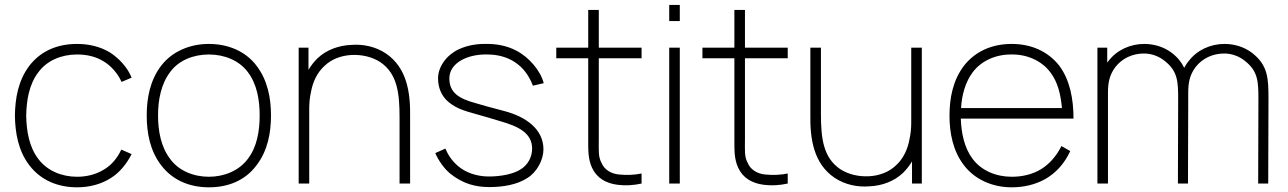

<svg xmlns="http://www.w3.org/2000/svg" viewBox="-20 -760 5335 795"><path d="M525 -438.5C508.3 -480.2 474 -517.7 435.4 -542.7C395.8 -566.7 349 -578.1 299 -578.1C218.8 -578.1 150 -550 102.1 -488.5C55.2 -427.1 42.7 -352.1 41.7 -281.2C42.7 -211.5 55.2 -135.4 102.1 -75C149 -13.5 219.8 15.6 299 15.6C350 15.6 397.9 3.1 437.5 -21.9C475 -44.8 504.2 -81.2 525 -121.9L482.3 -140.6C465.6 -105.2 441.7 -76 409.4 -57.3C377.1 -37.5 338.5 -28.1 299 -28.1C235.4 -28.1 175 -53.1 138.5 -102.1C101 -151 89.6 -216.7 88.5 -281.2C89.6 -345.8 101 -411.5 138.5 -460.4C175 -510.4 235.4 -534.4 299 -534.4C338.5 -534.4 377.1 -526 408.3 -506.3C439.6 -488.5 468.8 -454.2 483.3 -420.8Z M844.8 15.6C925 15.6 994.8 -12.5 1041.7 -75C1088.5 -135.4 1102.1 -210.4 1102.1 -282.3C1102.1 -352.1 1088.5 -428.1 1041.7 -488.5C995.8 -549 922.9 -578.1 844.8 -578.1C764.6 -578.1 691.7 -545.8 647.9 -488.5C601 -428.1 587.5 -352.1 587.5 -282.3C587.5 -210.4 601 -135.4 647.9 -75C694.8 -13.5 765.6 15.6 844.8 15.6ZM1055.2 -282.3C1055.2 -216.7 1043.8 -151 1006.2 -102.1C969.8 -53.1 908.3 -28.1 844.8 -28.1C781.2 -28.1 719.8 -53.1 684.4 -102.1C646.9 -151 634.4 -216.7 634.4 -282.3C634.4 -345.8 646.9 -412.5 684.4 -461.5C719.8 -510.4 781.2 -534.4 844.8 -534.4C908.3 -534.4 969.8 -510.4 1006.2 -461.5C1043.8 -412.5 1055.2 -345.8 1055.2 -282.3Z M1578.1 -538.5C1534.4 -567.7 1482.3 -578.1 1433.3 -574C1383.3 -571.9 1332.3 -554.2 1294.8 -518.8C1280.2 -504.2 1267.7 -488.5 1257.3 -470.8V-562.5H1216.7V0H1260.4V-309.4C1260.4 -333.3 1262.5 -356.2 1267.7 -379.2C1275 -420.8 1293.8 -460.4 1324 -487.5C1353.1 -515.6 1393.8 -530.2 1435.4 -532.3C1478.1 -534.4 1519.8 -525 1554.2 -503.1C1625 -455.2 1634.4 -375 1634.4 -274V0H1678.1V-274C1680.2 -380.2 1663.5 -480.2 1578.1 -538.5Z M2231.3 -415.6C2218.8 -466.7 2169.8 -524 2116.7 -551C2080.2 -569.8 2038.5 -578.1 1999 -578.1C1959.4 -579.2 1918.8 -574 1880.2 -556.2C1832.3 -534.4 1793.8 -486.5 1793.8 -435.4C1793.8 -400 1806.3 -362.5 1838.5 -336.5C1872.9 -308.3 1911.5 -299 1947.9 -288.5C1991.7 -276 2025 -266.7 2051 -258.3C2124 -237.5 2183.3 -210.4 2183.3 -144.8C2183.3 -110.4 2166.7 -79.2 2138.5 -60.4C2106.2 -38.5 2052.1 -29.2 2004.2 -29.2C1955.2 -29.2 1908.3 -44.8 1876 -72.9C1850 -95.8 1836.5 -116.7 1824 -144.8L1782.3 -126C1794.8 -96.9 1818.8 -61.5 1844.8 -40.6C1896.9 1 1949 14.6 2006.3 14.6C2061.5 14.6 2120.8 5.2 2163.5 -22.9C2204.2 -47.9 2230.2 -99 2230.2 -141.7C2230.2 -226 2156.3 -277.1 2068.8 -300C2013.5 -314.6 1975 -325 1947.9 -333.3C1879.2 -352.1 1840.6 -377.1 1840.6 -435.4C1840.6 -500 1916.7 -536.5 1997.9 -534.4C2084.4 -534.4 2154.2 -491.7 2186.5 -405.2Z M2459.4 -518.8H2636.5V-562.5H2459.4V-718.8H2415.6V-562.5H2283.3V-518.8H2415.6V-186.5C2415.6 -137.5 2414.6 -102.1 2431.3 -65.6C2451 -22.9 2488.5 -1 2537.5 5.2C2570.8 9.4 2603.1 7.3 2636.5 0V-41.7C2608.3 -35.4 2574 -34.4 2542.7 -37.5C2510.4 -40.6 2482.3 -57.3 2470.8 -85.4C2456.3 -111.5 2459.4 -137.5 2459.4 -186.5Z M2751 -739.6V-672.9H2794.8V-739.6ZM2751 -562.5V0H2794.8V-562.5Z M3064.6 -518.8H3241.7V-562.5H3064.6V-718.8H3020.8V-562.5H2888.5V-518.8H3020.8V-186.5C3020.8 -137.5 3019.8 -102.1 3036.5 -65.6C3056.2 -22.9 3093.8 -1 3142.7 5.2C3176 9.4 3208.3 7.3 3241.7 0V-41.7C3213.5 -35.4 3179.2 -34.4 3147.9 -37.5C3115.6 -40.6 3087.5 -57.3 3076 -85.4C3061.5 -111.5 3064.6 -137.5 3064.6 -186.5Z M3753.1 -562.5V-253.1C3753.1 -229.2 3751 -206.3 3745.8 -183.3C3738.5 -141.7 3719.8 -102.1 3689.6 -75C3660.4 -46.9 3619.8 -32.3 3578.1 -30.2C3535.4 -28.1 3493.8 -37.5 3459.4 -59.4C3388.5 -107.3 3379.2 -187.5 3379.2 -288.5V-562.5H3335.4V-288.5C3333.3 -182.3 3350 -82.3 3435.4 -24C3479.2 5.2 3531.3 15.6 3580.2 11.5C3630.2 9.4 3681.3 -8.3 3718.8 -43.8C3733.3 -58.3 3745.8 -74 3756.3 -91.7V0H3796.9V-562.5Z M4290.6 -59.4C4254.2 -37.5 4212.5 -28.1 4168.8 -28.1C4105.2 -28.1 4043.8 -53.1 4007.3 -102.1C3972.9 -147.9 3960.4 -208.3 3958.3 -268.8H4425C4425 -349 4410.4 -429.2 4365.6 -488.5C4317.7 -549 4247.9 -578.1 4168.8 -578.1C4089.6 -578.1 4019.8 -549 3971.9 -488.5C3925 -427.1 3911.5 -352.1 3911.5 -281.2C3911.5 -211.5 3925 -135.4 3971.9 -75C4017.7 -15.6 4090.6 15.6 4168.8 15.6C4217.7 15.6 4265.6 5.2 4308.3 -18.8C4350 -42.7 4386.5 -80.2 4411.5 -134.4L4375 -155.2C4353.1 -111.5 4324 -80.2 4290.6 -59.4ZM4007.3 -460.4C4043.8 -509.4 4105.2 -535.4 4168.8 -534.4C4231.2 -535.4 4292.7 -509.4 4329.2 -460.4C4359.4 -420.8 4371.9 -370.8 4377.1 -312.5H3959.4C3962.5 -366.7 3977.1 -419.8 4007.3 -460.4Z M5163.5 -541.7C5130.2 -566.7 5089.6 -578.1 5050 -578.1C4992.7 -578.1 4936.5 -553.1 4902.1 -507.3C4894.8 -499 4888.5 -488.5 4883.3 -479.2C4872.9 -501 4857.3 -521.9 4831.2 -541.7C4797.9 -566.7 4757.3 -578.1 4717.7 -578.1C4660.4 -578.1 4604.2 -553.1 4569.8 -507.3L4564.6 -501V-562.5H4524V0H4567.7V-374C4567.7 -413.5 4571.9 -447.9 4599 -483.3C4627.1 -518.8 4669.8 -538.5 4716.7 -538.5C4747.9 -538.5 4779.2 -527.1 4803.1 -507.3C4857.3 -464.6 4858.3 -420.8 4858.3 -347.9L4857.3 0H4899L4900 -347.9V-374C4900 -413.5 4904.2 -447.9 4931.2 -483.3C4959.4 -518.8 5002.1 -538.5 5049 -538.5C5080.2 -538.5 5111.5 -527.1 5135.4 -507.3C5189.6 -464.6 5190.6 -420.8 5190.6 -347.9L5189.6 0H5231.2L5232.3 -347.9C5232.3 -434.4 5231.2 -489.6 5163.5 -541.7Z"/></svg>

Font: Manrope Thin
Style: Regular
Weight: 100
Width: 4
Designer: Michael Sharanda
Foundry: Michael Sharanda
Version: Version 2.000;PS 002.000;hotconv 1.0.88;makeotf.lib2.5.64775